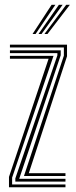

<svg xmlns="http://www.w3.org/2000/svg" viewBox="-20 -788 320 808"><path d="M80.8 -47.2 248.8 -553.8V-588.2H21.8V-600H262V-551.2L101.2 -59.2H255.5V-47.2ZM17.8 0V-43.5L184.5 -540.8H21.8V-552.8H205.2L31 -40.5V-11.8H255.5V0ZM44.5 -23.8V-37.2L221.5 -555.2V-564.5H21.8V-576.2H235.5V-555.5L60.8 -35.5H255.5V-23.8ZM117 -645 197.2 -767.8H213L129.8 -645ZM167 -645 258.5 -767.8H274L179.8 -645ZM142 -645 227.8 -767.8H243.5L154.8 -645Z"/></svg>

Font: Big Shoulders Inline Display Thin
Style: Regular
Weight: 400
Version: Version 2.002